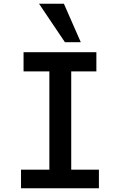

<svg xmlns="http://www.w3.org/2000/svg" viewBox="-20 -1003 640 1023"><path d="M92 -99H243V-622.5H105.5V-725H493.5V-622.5H359.5V-99H507V0H92ZM188 -983H320.5L410.5 -778H326Z"/></svg>

Font: JuliaMono SemiBold
Style: Regular
Weight: 600
Monospace: yes
Designer: cormullion
Foundry: corm
Version: Version 0.055; ttfautohint (v1.8.4)